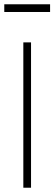

<svg xmlns="http://www.w3.org/2000/svg" viewBox="-38 -877 254 897"><path d="M196 -821V-857H-18V-821ZM107 0V-679H71V0Z"/></svg>

Font: Rawengulk
Style: Regular
Weight: 400
Version: Version 0.9